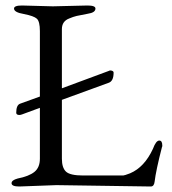

<svg xmlns="http://www.w3.org/2000/svg" viewBox="-20 -673 626 698"><path d="M172 -650 298 -653Q327 -653 327 -642Q327 -627 299 -623Q271 -618 258.5 -615Q246 -612 232 -606Q205 -596 205 -567V-352L375 -415Q380 -418 386.5 -416Q393 -414 393 -409Q393 -378 375 -372L205 -310V-96Q205 -63 220 -49Q235 -35 282 -35H428Q432 -35 453 -43Q505 -65 536 -132Q547 -162 559 -162Q570 -162 570 -144V-141L569 -139Q547 -54 542 -12Q540 5 528 5L185 0L50 5Q22 5 22 -7Q22 -18 44 -24Q85 -32 105 -48Q125 -64 125 -96V-281L60 -257Q54 -255 51 -255Q39 -255 39 -263Q39 -291 53 -296L125 -322V-560Q125 -595 114 -605Q103 -615 67 -622Q31 -628 31 -642Q31 -653 60 -653Z"/></svg>

Font: Benne
Style: Regular
Weight: 400
Designer: John-Daniel Harrington
Version: Version 1.001